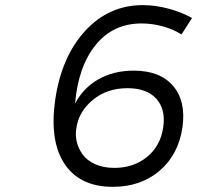

<svg xmlns="http://www.w3.org/2000/svg" viewBox="-20 -723 767 747"><path d="M194.8 -335Q219.2 -502.4 311.3 -602.8Q403.3 -703.1 536.1 -703.1Q583.5 -703.1 635 -689.5Q686.5 -675.8 727.1 -652.8L686 -588.9Q654.8 -608.9 613.3 -620.4Q571.8 -631.8 530.8 -631.8Q419.9 -631.8 352.1 -547.9Q284.2 -463.9 272 -319.8Q304.2 -381.3 363.5 -414.8Q422.9 -448.2 500 -448.2Q602.5 -448.2 653.3 -388.9Q704.1 -329.6 689.9 -228Q674.3 -121.1 600.8 -58.6Q527.3 3.9 418.9 3.9Q291 3.9 231.4 -85Q171.9 -173.8 194.8 -335ZM276.9 -223.1Q272.5 -197.3 278.8 -170.9Q285.2 -144.5 301.8 -121.6Q318.4 -98.6 350.3 -84.2Q382.3 -69.8 424.8 -69.8Q500 -69.8 552.5 -112.8Q605 -155.8 615.2 -229Q625 -298.8 587.6 -339.4Q550.3 -379.9 476.1 -379.9Q396 -379.9 340.8 -334Q285.6 -288.1 276.9 -223.1Z"/></svg>

Font: Trueno Light
Style: Italic
Weight: 300
Designer: Julieta Ulanovsky
Foundry: Julieta Ulanovsky
Version: Version 3.001b | FøM Fix